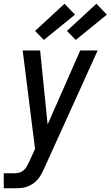

<svg xmlns="http://www.w3.org/2000/svg" viewBox="-41 -789 590 1024"><path d="M-21 215V135H34Q47 135 60 132Q73 129 84.5 119.5Q96 110 102 98Q108 86 115 73L146 5L124 -169L80 -520H173L213 -125L387 -520H480L196 106Q189 122 180.5 138Q172 154 160.5 167.5Q149 181 133.5 191.5Q118 202 101 207.5Q84 213 67.5 214Q51 215 34 215ZM363 -576 316 -624 473 -769 529 -711ZM193 -576 146 -624 303 -769 359 -711Z"/></svg>

Font: Iosevka SS18 Medium
Style: Italic
Weight: 500
Italic angle: -9°
Monospace: yes
Designer: Belleve Invis
Foundry: Belleve Invis
Version: Version 25.1.1; ttfautohint (v1.8.4)